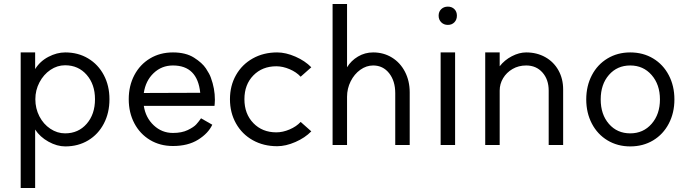

<svg xmlns="http://www.w3.org/2000/svg" viewBox="-20 -722 3436 956"><path d="M453 -228Q453 -302 411.5 -349.5Q370 -397 304 -397Q265 -397 231 -374Q197 -351 176.5 -312Q156 -273 156 -228Q156 -182 176 -143Q196 -104 230.5 -81Q265 -58 304 -58Q370 -58 411.5 -105.5Q453 -153 453 -228ZM525 -228Q525 -160 497 -106.5Q469 -53 419 -23Q369 7 305 7Q264 7 221.5 -16.5Q179 -40 155 -77V214H83V-461H155V-378Q179 -417 221 -439Q263 -461 305 -461Q369 -461 419 -431Q469 -401 497 -348Q525 -295 525 -228Z M621 -228Q621 -295 649 -348Q677 -401 727 -431Q777 -461 841 -461Q905 -461 946 -435Q987 -409 1005.5 -381Q1024 -353 1030 -335Q1050 -281 1050 -225Q1050 -212 1049 -204.5Q1048 -197 1048 -195H696Q705 -136 745.5 -98Q786 -60 841 -60Q885 -60 915 -74.5Q945 -89 957.5 -103Q970 -117 981 -133L1037 -101Q1017 -58 966.5 -26.5Q916 5 841 5Q777 5 727 -25Q677 -55 649 -108Q621 -161 621 -228ZM841 -396Q785 -396 745 -358Q705 -320 696 -259L977 -260Q963 -396 841 -396Z M1477 -115 1530 -68Q1499 -36 1451 -15Q1403 6 1360 6Q1292 6 1238.5 -24Q1185 -54 1155 -107.5Q1125 -161 1125 -228Q1125 -295 1155 -348Q1185 -401 1238.5 -431Q1292 -461 1360 -461Q1403 -461 1451 -440Q1499 -419 1530 -387L1477 -340Q1456 -363 1422 -377.5Q1388 -392 1356 -392Q1286 -392 1241.5 -346.5Q1197 -301 1197 -228Q1197 -155 1241.5 -109Q1286 -63 1356 -63Q1388 -63 1422 -77.5Q1456 -92 1477 -115Z M1838 -396Q1804 -396 1774 -374.5Q1744 -353 1726 -317Q1708 -281 1708 -240V0H1636V-702H1708V-387Q1728 -420 1762.5 -440.5Q1797 -461 1838 -461Q1890 -461 1931.5 -435.5Q1973 -410 1996.5 -364.5Q2020 -319 2020 -262V0H1948V-258Q1948 -319 1917.5 -357.5Q1887 -396 1838 -396Z M2246 -461V0H2174V-461ZM2255 -644Q2255 -624 2242.5 -611Q2230 -598 2210 -598Q2190 -598 2177 -611Q2164 -624 2164 -644Q2164 -664 2177 -676.5Q2190 -689 2210 -689Q2230 -689 2242.5 -676.5Q2255 -664 2255 -644Z M2600 -396Q2562 -396 2532 -378.5Q2502 -361 2485 -332.5Q2468 -304 2468 -271V0H2396V-461H2468V-392Q2492 -423 2528.5 -442Q2565 -461 2600 -461Q2653 -461 2695 -437.5Q2737 -414 2760.5 -372Q2784 -330 2784 -277V0H2712V-271Q2712 -326 2681 -361Q2650 -396 2600 -396Z M3266 -227Q3266 -301 3224.5 -348.5Q3183 -396 3118 -396Q3053 -396 3012 -349Q2971 -302 2971 -227Q2971 -152 3012 -105Q3053 -58 3118 -58Q3183 -58 3224.5 -105.5Q3266 -153 3266 -227ZM3338 -227Q3338 -160 3310 -106.5Q3282 -53 3232 -23Q3182 7 3118 7Q3055 7 3005 -23Q2955 -53 2927 -106.5Q2899 -160 2899 -227Q2899 -294 2927 -347.5Q2955 -401 3005 -431Q3055 -461 3118 -461Q3182 -461 3232 -431Q3282 -401 3310 -347.5Q3338 -294 3338 -227Z"/></svg>

Font: SUITE
Style: Regular
Weight: 400
Designer: Sun
Foundry: Sun
Version: Version 2.040